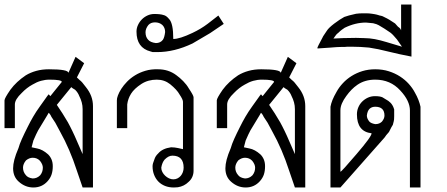

<svg xmlns="http://www.w3.org/2000/svg" viewBox="-20 -831 1983 851"><path d="M125 -40Q144 -40 158.2 -54.2Q169.9 -68.8 169.9 -87.9Q169.9 -102.1 157.2 -118.2Q144.5 -131.8 125 -131.8Q109.9 -131.8 95.2 -120.1Q82 -104 82 -87.9Q82 -69.3 94.2 -55.2Q103 -43 125 -40ZM253.9 -467.8Q253.9 -478 199.2 -478Q180.2 -478 161.4 -472.7Q142.6 -467.3 124 -456.1Q98.6 -442.4 76.2 -418.9Q45.9 -390.1 45.9 -368.2V-263.2H0V-386.2Q0 -395.5 25.9 -433.1Q39.6 -451.7 56.6 -467.5Q73.7 -483.4 94.2 -497.1Q115.2 -509.8 140.6 -516.8Q166 -523.9 196.8 -523.9Q283.2 -523.9 283.2 -507.8L314.9 -579.1L353 -550.8L320.8 -487.8L333 -476.1Q342.3 -470.2 360.8 -444.8Q392.1 -406.2 392.1 -360.8V0H346.2L320.8 -74.2Q289.6 -170.4 246.1 -248L225.1 -287.1L208 -313Q206.5 -316.9 204.1 -320.8Q201.7 -324.7 199.7 -327.1Q197.8 -329.6 195.8 -331.1L189.9 -320.8L148.9 -252.9Q145 -246.1 139.9 -234.9Q134.8 -223.6 127.9 -208L120.1 -178.2L145 -172.9Q168.5 -168.5 192.9 -147Q202.6 -137.7 208.3 -124.5Q213.9 -111.3 213.9 -94.2Q213.9 -73.7 208.7 -57.9Q203.6 -42 190.9 -27.8Q166 0 127.9 0Q91.8 0 63 -25.9Q38.1 -47.9 38.1 -85Q38.1 -102.1 43.7 -123.8Q49.3 -145.5 62 -174.8Q66.4 -191.4 76.9 -214.8Q87.4 -238.3 103 -269Q113.8 -291 127 -313.7Q140.1 -336.4 157.2 -359.9L189.9 -405.8L195.8 -413.1L203.1 -404.8L216.8 -421.9ZM280.8 -289.1Q285.2 -281.2 290.3 -271.2Q295.4 -261.2 300.8 -250.2Q306.2 -239.3 311.3 -227.8Q316.4 -216.3 320.8 -206.1L346.2 -147.9V-347.2Q346.2 -362.8 342.3 -377.2Q338.4 -391.6 331.1 -405.8Q328.6 -412.6 324.2 -419.4Q319.8 -426.3 313 -433.1L301.8 -439.9L295.9 -444.8L231.9 -366.2Q244.6 -347.7 256.8 -328.6Q269 -309.6 280.8 -289.1Z M837.9 -74.2Q837.9 -60.1 832.5 -47.4Q827.1 -34.7 815.9 -24.9Q796.4 -5.4 768.1 -1L750 0Q729 0 711.7 -6.8Q694.3 -13.7 682.1 -26.1Q669.9 -38.6 663.1 -55.9Q656.2 -73.2 656.2 -94.2Q656.2 -100.1 658.2 -107.4Q660.2 -114.7 664.1 -124Q668.5 -139.2 681.2 -150.9Q699.7 -172.9 738.3 -178.2Q746.6 -178.2 754.4 -177.2Q762.2 -176.3 769 -174.8L791 -169.9V-379.9Q791 -389.6 775.9 -412.1Q764.6 -433.1 733.9 -458Q708.5 -478 674.8 -478Q656.2 -478 639.2 -473.4Q622.1 -468.8 606.9 -459Q574.7 -438 560.8 -415.5Q546.9 -393.1 543.9 -368.2V-263.2H498V-386.2Q497.6 -394.5 502.7 -408.2Q507.8 -421.9 517.8 -437.5Q527.8 -453.1 543.2 -469Q558.6 -484.9 578.9 -497.3Q599.1 -509.8 624.5 -517.3Q649.9 -524.9 680.2 -523.9Q726.6 -523.9 761.2 -498Q776.9 -486.8 792 -471.4Q807.1 -456.1 816.9 -439Q837.9 -407.7 837.9 -399.9ZM793.9 -87.9Q793.9 -141.1 744.1 -141.1Q734.9 -141.1 726.6 -136.7Q718.3 -132.3 710 -124Q698.7 -111.3 694.8 -87.9Q694.8 -77.6 699.7 -68.4Q704.6 -59.1 712.2 -52Q719.7 -44.9 729.2 -40.5Q738.8 -36.1 748 -36.1Q758.3 -36.1 766.6 -40.3Q774.9 -44.4 781 -51.5Q787.1 -58.6 790.5 -68.1Q793.9 -77.6 793.9 -87.9Z M647 -603Q585 -619.1 585 -690.9Q585 -706.1 591.6 -720.2Q598.1 -734.4 609.1 -745.4Q620.1 -756.3 634.3 -762.7Q648.4 -769 664.1 -769Q691.4 -769 705.1 -764.2Q710.9 -763.2 717 -758.8Q723.1 -754.4 730 -746.1Q738.8 -736.8 743.4 -715.1Q748 -693.4 748 -658.2Q776.4 -658.2 833 -685.1Q870.1 -702.6 899.9 -725.1L947.8 -762.2L971.7 -725.1L911.1 -684.1L833 -638.2Q752.9 -600.1 676.8 -600.1H656.7ZM667 -731.9Q648.4 -731.9 637.7 -720.2Q625 -704.1 625 -688Q625 -667 636.7 -654.8Q646.5 -643.1 670.9 -640.1Q690.9 -640.1 702.1 -654.8Q709 -665 711.9 -689Q711.9 -708 699.7 -720.2Q686.5 -731.9 667 -731.9Z M1065.9 -40Q1085 -40 1099.1 -54.2Q1110.8 -68.8 1110.8 -87.9Q1110.8 -102.1 1098.1 -118.2Q1085.4 -131.8 1065.9 -131.8Q1050.8 -131.8 1036.1 -120.1Q1022.9 -104 1022.9 -87.9Q1022.9 -69.3 1035.2 -55.2Q1043.9 -43 1065.9 -40ZM1194.8 -467.8Q1194.8 -478 1140.1 -478Q1121.1 -478 1102.3 -472.7Q1083.5 -467.3 1064.9 -456.1Q1039.6 -442.4 1017.1 -418.9Q986.8 -390.1 986.8 -368.2V-263.2H940.9V-386.2Q940.9 -395.5 966.8 -433.1Q980.5 -451.7 997.6 -467.5Q1014.6 -483.4 1035.2 -497.1Q1056.2 -509.8 1081.5 -516.8Q1106.9 -523.9 1137.7 -523.9Q1224.1 -523.9 1224.1 -507.8L1255.9 -579.1L1293.9 -550.8L1261.7 -487.8L1273.9 -476.1Q1283.2 -470.2 1301.8 -444.8Q1333 -406.2 1333 -360.8V0H1287.1L1261.7 -74.2Q1230.5 -170.4 1187 -248L1166 -287.1L1148.9 -313Q1147.5 -316.9 1145 -320.8Q1142.6 -324.7 1140.6 -327.1Q1138.7 -329.6 1136.7 -331.1L1130.9 -320.8L1089.8 -252.9Q1085.9 -246.1 1080.8 -234.9Q1075.7 -223.6 1068.8 -208L1061 -178.2L1085.9 -172.9Q1109.4 -168.5 1133.8 -147Q1143.6 -137.7 1149.2 -124.5Q1154.8 -111.3 1154.8 -94.2Q1154.8 -73.7 1149.7 -57.9Q1144.5 -42 1131.8 -27.8Q1106.9 0 1068.8 0Q1032.7 0 1003.9 -25.9Q979 -47.9 979 -85Q979 -102.1 984.6 -123.8Q990.2 -145.5 1002.9 -174.8Q1007.3 -191.4 1017.8 -214.8Q1028.3 -238.3 1043.9 -269Q1054.7 -291 1067.9 -313.7Q1081.1 -336.4 1098.1 -359.9L1130.9 -405.8L1136.7 -413.1L1144 -404.8L1157.7 -421.9ZM1221.7 -289.1Q1226.1 -281.2 1231.2 -271.2Q1236.3 -261.2 1241.7 -250.2Q1247.1 -239.3 1252.2 -227.8Q1257.3 -216.3 1261.7 -206.1L1287.1 -147.9V-347.2Q1287.1 -362.8 1283.2 -377.2Q1279.3 -391.6 1272 -405.8Q1269.5 -412.6 1265.1 -419.4Q1260.7 -426.3 1253.9 -433.1L1242.7 -439.9L1236.8 -444.8L1172.9 -366.2Q1185.5 -347.7 1197.8 -328.6Q1210 -309.6 1221.7 -289.1Z M1643.1 -478Q1597.2 -478 1564 -455.1Q1549.8 -445.3 1538.1 -433.3Q1526.4 -421.4 1515.1 -405.8Q1502.4 -388.7 1495.6 -372.8Q1488.8 -356.9 1488.8 -341.8V-69.8Q1493.7 -69.8 1560.1 -147.9Q1627 -225.6 1627 -240.2Q1562 -247.6 1562 -324.2Q1562 -340.3 1568.1 -355Q1574.2 -369.6 1585.2 -380.6Q1596.2 -391.6 1610.6 -398.2Q1625 -404.8 1642.1 -404.8Q1663.6 -404.8 1674.8 -399.9L1701.2 -383.8Q1706.5 -379.9 1711.2 -375.2Q1715.8 -370.6 1719.7 -363.8Q1721.7 -361.3 1723.1 -357.2Q1724.6 -353 1727.1 -346.2V-336.9V-329.1V-321.8V-315.9Q1727.1 -307.6 1726.6 -301.8Q1726.1 -295.9 1725.1 -293L1721.2 -277.8L1714.8 -267.1L1704.1 -246.1L1691.9 -231.9L1685.1 -222.2L1488.8 0H1444.8V-357.9Q1447.3 -372.1 1453.6 -387.9Q1460 -403.8 1472.2 -424.8Q1482.9 -444.3 1499.8 -462.4Q1516.6 -480.5 1538.3 -494.1Q1560.1 -507.8 1586.4 -515.9Q1612.8 -523.9 1643.1 -523.9Q1675.8 -523.9 1703.4 -515.1Q1731 -506.3 1753.2 -491.9Q1775.4 -477.5 1792 -459Q1808.6 -440.4 1818.8 -420.9Q1828.6 -403.8 1834.7 -387.9Q1840.8 -372.1 1843.8 -357.9V0H1796.9V-341.8Q1796.9 -362.3 1786.4 -384.5Q1775.9 -406.7 1753.9 -430.2Q1710.4 -478 1643.1 -478ZM1643.1 -357.9Q1627.4 -357.9 1617.9 -348.6Q1608.4 -339.4 1606 -318.8Q1606 -305.7 1617.2 -292Q1624.5 -284.2 1643.1 -280.8Q1652.8 -280.8 1660.2 -283.7Q1667.5 -286.6 1672.9 -292Q1684.1 -305.7 1684.1 -318.8Q1684.1 -357.9 1643.1 -357.9Z M1743.7 -712.9Q1750 -708.5 1750 -708Q1754.9 -704.6 1757.8 -696.8V-811H1803.7V-580.1L1751 -590.8L1656.7 -612.8L1615.7 -620.1L1576.7 -623L1537.1 -624Q1527.8 -624 1521 -624Q1514.2 -624 1507.8 -623Q1496.1 -623 1487.3 -622.8Q1478.5 -622.6 1471.2 -622.1Q1463.9 -621.6 1457.8 -621.1Q1451.7 -620.6 1445.8 -620.1L1387.7 -616.2L1386.7 -618.2Q1386.7 -622.6 1408.7 -663.1Q1409.7 -666 1412.4 -670.4Q1415 -674.8 1418.9 -680.2Q1421.4 -684.1 1423.8 -687.5Q1426.3 -690.9 1428.7 -694.8Q1432.6 -701.2 1440.4 -708.7Q1448.2 -716.3 1460.9 -726.1Q1473.6 -735.8 1484.9 -743.2Q1496.1 -750.5 1505.9 -755.9Q1514.2 -758.8 1526.9 -762.5Q1539.6 -766.1 1558.1 -770Q1565.4 -771 1572.8 -771.5Q1580.1 -772 1586.9 -772H1603Q1609.9 -772 1616 -771.5Q1622.1 -771 1628.9 -770Q1636.2 -769 1640.9 -768.1Q1645.5 -767.1 1648.9 -766.4Q1652.3 -765.6 1655.5 -764.6Q1658.7 -763.7 1663.1 -762.2Q1669.9 -761.2 1675.8 -759Q1681.6 -756.8 1688 -752.9Q1690.9 -751.5 1695.3 -749.3Q1699.7 -747.1 1706.1 -743.2Q1710 -740.7 1716.3 -736.6Q1722.7 -732.4 1731 -727.1ZM1499 -662.1 1558.1 -663.1 1593.8 -662.1Q1606 -662.1 1617.7 -660.9Q1629.4 -659.7 1641.6 -657.5Q1653.8 -655.3 1666.7 -651.9Q1679.7 -648.4 1694.8 -644L1761.7 -624L1739.7 -655.8Q1731.4 -665.5 1724.6 -673.1Q1717.8 -680.7 1710.9 -686Q1696.8 -695.8 1683.8 -704.1Q1670.9 -712.4 1658.7 -719.2Q1650.9 -724.1 1633.8 -728L1602.1 -731Q1555.2 -731 1507.8 -708Q1502 -704.1 1494.9 -699Q1487.8 -693.8 1479 -685.1Q1473.6 -681.2 1470.5 -677.5Q1467.3 -673.8 1464.8 -669.9L1458 -660.2Z"/></svg>

Font: Defago Noto Sans
Style: Regular
Weight: 400
Designer: John M. Durdin
Foundry: Lao IT Dev Co., Ltd.
Version: Version 1.000 2007 initial release